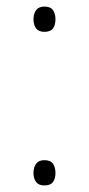

<svg xmlns="http://www.w3.org/2000/svg" viewBox="-20 -556 270 585"><path d="M82 -497Q82 -514 90 -525Q98 -536 115 -536Q134 -536 141.5 -525Q149 -514 149 -497Q149 -480 141.5 -469.5Q134 -459 115 -459Q98 -459 90 -469.5Q82 -480 82 -497ZM82 -29Q82 -46 90 -57Q98 -68 115 -68Q134 -68 141.5 -57Q149 -46 149 -29Q149 -12 141.5 -1.5Q134 9 115 9Q98 9 90 -1.5Q82 -12 82 -29Z"/></svg>

Font: Noto Sans Lao UI ExtLt
Style: Regular
Weight: 200
Designer: Monotype Design Team
Foundry: Monotype Imaging Inc.
Version: Version 2.000; ttfautohint (v1.8.4.7-5d5b)